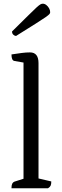

<svg xmlns="http://www.w3.org/2000/svg" viewBox="-20 -1017 335 1037"><path d="M42 0Q42 -17 46 -25Q50 -33 58 -36L118 -55L107 -41V-692L119 -677L57 -688Q42 -691 42 -723Q75 -728 98 -731Q121 -734 142 -734Q188 -734 188 -676V-43L176 -56L257 -37Q257 -22 253.5 -14.5Q250 -7 239 0ZM67 -823Q59 -823 52 -829.5Q45 -836 45 -847Q100 -901 131 -932Q162 -963 177 -976.5Q192 -990 198.5 -993.5Q205 -997 211 -997Q221 -997 230 -990Q239 -983 245 -972.5Q251 -962 251 -951Q251 -946 247 -941Q243 -936 226 -924Q209 -912 171.5 -888.5Q134 -865 67 -823Z"/></svg>

Font: Petrona
Style: Regular
Weight: 400
Designer: Ringo R. Seeber
Foundry: Ringo R. Seeber
Version: Version 2.001; ttfautohint (v1.8.3)